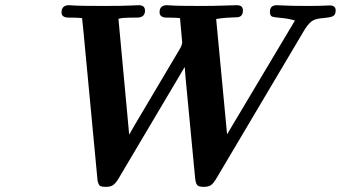

<svg xmlns="http://www.w3.org/2000/svg" viewBox="-20 -706 1312 739"><path d="M216.8 -658.2Q216.8 -686 246.1 -686Q249 -686 260.5 -685.1Q272 -684.1 302 -683.6Q332 -683.1 379.9 -683.1Q415 -683.1 445.6 -683.6Q476.1 -684.1 492.9 -685.1Q509.8 -686 514.2 -686Q538.1 -686 538.1 -665Q538.1 -638.2 506.8 -638.2H499Q440.9 -638.2 436 -632.8L477.1 -189H478L498 -224.1L672.9 -519Q680.7 -532.2 681.2 -543Q681.2 -545.9 672.9 -636.2Q657.7 -638.2 628.9 -638.2H622.1Q594.2 -638.2 594.2 -659.2Q594.2 -686 623 -686Q626 -686 637.5 -685.1Q648.9 -684.1 679 -683.6Q709 -683.1 756.1 -683.1Q803.2 -683.1 843.5 -684.6Q883.8 -686 891.1 -686Q915 -686 915 -666Q915 -646 900.9 -641.1Q897 -639.2 885 -639.2Q873 -639.2 852.1 -637.7Q831.1 -636.2 812 -632.8L854 -189L1115.2 -627Q1089.4 -634.8 1061.8 -637Q1034.2 -639.2 1026.6 -642.6Q1019 -646 1019 -661.1Q1019 -686 1045.9 -686Q1048.8 -686 1064.9 -685.1Q1081.1 -684.1 1108.6 -683.6Q1136.2 -683.1 1168.9 -683.1Q1189.9 -683.1 1208 -683.6Q1226.1 -684.1 1236.6 -684.6Q1247.1 -685.1 1249 -685.1Q1272 -685.1 1272 -666Q1272 -647.9 1260 -643.1Q1248 -638.2 1224.6 -636.5Q1201.2 -634.8 1188 -628.9Q1171.9 -622.1 1153.8 -594.2L811 -16.1Q799.8 2 790.3 7.6Q780.8 13.2 763.2 13.2Q744.1 13.2 738.5 5.6Q732.9 -2 731 -21L694.8 -400.9Q693.8 -408.7 692.9 -424.3Q691.9 -439.9 690.9 -448.2L434.1 -15.1Q422.9 2 413.3 7.6Q403.8 13.2 388.2 13.2H386.2Q375 13.2 368.4 11Q361.8 8.8 358.9 0.5Q356 -7.8 355.5 -10.5Q355 -13.2 354 -26.9L301.8 -579.1L295.9 -636.2Q280.8 -638.2 252 -638.2H245.1Q216.8 -638.2 216.8 -658.2Z"/></svg>

Font: CMU Serif
Style: BoldItalic
Weight: 700
Italic angle: -14.04°
Version: Version 0.7.0